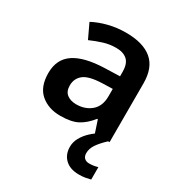

<svg xmlns="http://www.w3.org/2000/svg" viewBox="-184 -675 959 1030"><g transform="rotate(30 295.0 -160.0)"><path d="M297 -553Q403 -553 458 -507Q513 -461 513 -364V0H422L397 -75H393Q358 -31 319 -10.5Q280 10 212 10Q139 10 91 -31Q43 -72 43 -158Q43 -243 105 -285Q167 -327 292 -331L385 -334V-361Q385 -412 360.5 -434Q336 -456 292 -456Q251 -456 213 -444Q175 -432 139 -416L97 -505Q138 -527 189.5 -540Q241 -553 297 -553ZM320 -254Q239 -251 207.5 -225.5Q176 -200 176 -157Q176 -120 198.5 -103Q221 -86 256 -86Q311 -86 348 -117.5Q385 -149 385 -210V-256ZM434 113Q434 133 445 143.5Q456 154 475 154Q491 154 505 151.5Q519 149 528 146V223Q513 227 496 230Q479 233 457 233Q402 233 371.5 204Q341 175 341 127Q341 98 356 71Q371 44 394.5 22Q418 0 445 -16L504 0Q470 32 452 58.5Q434 85 434 113Z"/></g></svg>

Font: Noto Sans Nag Mundari SemiBold
Style: Regular
Weight: 600
Version: Version 1.000